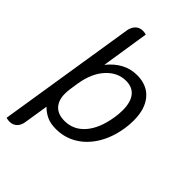

<svg xmlns="http://www.w3.org/2000/svg" viewBox="-261 -813 1072 1072"><g transform="rotate(45 275.0 -277.0)"><path d="M8 162 138 -659Q143 -687 160 -703.5Q177 -720 203 -720Q216 -720 229 -716L185 -433Q257 -522 355 -522Q434 -522 477.5 -471Q521 -420 521 -330Q521 -293 516 -264Q503 -181 465.5 -118.5Q428 -56 371.5 -22Q315 12 247 12Q204 12 175 -1.5Q146 -15 122 -39L99 105Q95 133 78 149.5Q61 166 35 166Q21 166 8 162ZM432 -266Q437 -294 437 -327Q437 -390 410.5 -423Q384 -456 334 -456Q268 -456 218.5 -402Q169 -348 154 -255L146 -203Q143 -182 143 -164Q143 -112 170 -83Q197 -54 249 -54Q320 -54 368 -109.5Q416 -165 432 -266Z"/></g></svg>

Font: Thasadith
Style: Bold Italic
Weight: 700
Italic angle: -9°
Designer: Cadson Demak Co.,Ltd.
Foundry: Cadson Demak Co.,Ltd.
Version: Version 1.000; ttfautohint (v1.6)